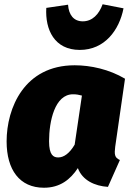

<svg xmlns="http://www.w3.org/2000/svg" viewBox="-20 -860 614 900"><path d="M354 -626C471 -626 539 -719 559 -821L461 -840C444 -793 413 -760 368 -760C325 -760 302 -791 299 -838L197 -823C191 -721 235 -626 354 -626ZM330 -554C94 -554 11 -354 11 -197C11 -64 72 20 186 20C262 20 310 -19 345 -72C366 -15 424 12 486 16L542 -110C516 -121 516 -138 520 -172L566 -491C492 -535 405 -554 330 -554ZM322 -418C338 -418 349 -416 364 -412L330 -182C306 -141 279 -122 253 -122C231 -122 210 -132 210 -198C210 -292 237 -418 322 -418Z"/></svg>

Font: Fira Sans Heavy
Style: Italic
Weight: 900
Italic angle: -8°
Designer: bBox Type GmbH & Carrois Corporate GbR & Edenspiekermann AG
Foundry: bBox Type GmbH & Carrois Corporate GbR & Edenspiekermann AG
Version: Version 4.301;PS 004.301;hotconv 1.0.88;makeotf.lib2.5.64775